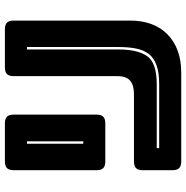

<svg xmlns="http://www.w3.org/2000/svg" viewBox="-8 -752 760 784"><g transform="rotate(-90 372.0 -360.0)"><path d="M69 -36V-157Q69 -176 77.5 -184.5Q86 -193 105 -193H380Q416 -193 434.5 -208.5Q453 -224 453 -260V-684Q453 -703 461.5 -711.5Q470 -720 489 -720H644Q663 -720 671.5 -711.5Q680 -703 680 -684V-210Q680 -111 623 -55.5Q566 0 467 0H105Q86 0 77.5 -8.5Q69 -17 69 -36ZM260 -310H105Q86 -310 77.5 -318.5Q69 -327 69 -346V-684Q69 -703 77.5 -711.5Q86 -720 105 -720H260Q279 -720 287.5 -711.5Q296 -703 296 -684V-346Q296 -327 287.5 -318.5Q279 -310 260 -310ZM187 -400V-630H177V-400ZM420 -90Q468 -90 498 -101Q528 -112 544 -133Q560 -154 566 -185Q572 -216 572 -256V-630H562V-256Q562 -179 535 -139.5Q508 -100 420 -100H159V-90Z"/></g></svg>

Font: Bungee Inline
Style: Regular
Weight: 400
Designer: David Jonathan Ross
Foundry: David Jonathan Ross
Version: Version 1.001;PS 1.0;hotconv 1.0.72;makeotf.lib2.5.5900